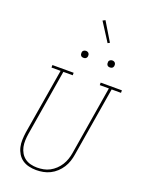

<svg xmlns="http://www.w3.org/2000/svg" viewBox="-207 -1262 1042 1368"><g transform="rotate(20 313.5 -578.5)"><path d="M246 8Q218 8 190.5 1.5Q163 -5 141.5 -20Q120 -35 106 -58Q92 -81 86 -107Q80 -133 81 -161.5Q82 -190 86 -218L169 -716H100V-735H261V-716H190L107 -215Q103 -190 102 -164.5Q101 -139 106 -115.5Q111 -92 123 -71.5Q135 -51 154 -37Q173 -23 197 -17Q221 -11 246 -11Q270 -11 294.5 -15.5Q319 -20 341.5 -32Q364 -44 383 -62Q402 -80 415.5 -101.5Q429 -123 437 -146.5Q445 -170 449 -194L535 -716H466V-735H627V-716H556L469 -191Q465 -165 456.5 -139Q448 -113 433 -89.5Q418 -66 397 -46.5Q376 -27 351 -14.5Q326 -2 299 3Q272 8 246 8ZM491 -859Q484 -859 478.5 -861Q473 -863 469.5 -868Q466 -873 465 -879Q464 -885 465 -891Q465 -896 467.5 -900Q470 -904 473.5 -906.5Q477 -909 481.5 -910.5Q486 -912 491 -912Q497 -912 503 -909.5Q509 -907 512.5 -902Q516 -897 517 -891Q518 -885 517 -879Q516 -874 513.5 -870Q511 -866 507.5 -863.5Q504 -861 499.5 -860Q495 -859 491 -859ZM291 -859Q284 -859 278.5 -861Q273 -863 269.5 -868Q266 -873 265 -879Q264 -885 265 -891Q265 -896 267.5 -900Q270 -904 273.5 -906.5Q277 -909 281.5 -910.5Q286 -912 291 -912Q297 -912 303 -909.5Q309 -907 312.5 -902Q316 -897 317 -891Q318 -885 317 -879Q316 -874 313.5 -870Q311 -866 307.5 -863.5Q304 -861 299.5 -860Q295 -859 291 -859ZM416 -1016 327 -1155 346 -1165 431 -1024Z"/></g></svg>

Font: Iosevka Etoile Thin Oblique
Style: Regular
Weight: 100
Italic angle: -9°
Designer: Belleve Invis
Foundry: Belleve Invis
Version: Version 15.5.2; ttfautohint (v1.8.4)